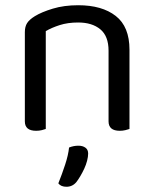

<svg xmlns="http://www.w3.org/2000/svg" viewBox="-20 -495 590 734"><path d="M395 -301Q395 -357 363.5 -383Q332 -409 279 -409Q239 -409 208 -399Q177 -389 155 -376V-2Q150 0 140 2.5Q130 5 118 5Q75 5 75 -31V-372Q75 -393 83.5 -406.5Q92 -420 113 -433Q139 -449 182 -462Q225 -475 279 -475Q370 -475 422.5 -434Q475 -393 475 -305V-2Q470 0 459.5 2.5Q449 5 438 5Q395 5 395 -31ZM272 201Q257 219 234 219Q213 219 203 206Q217 171 229 134.5Q241 98 244 69Q261 62 280 62Q296 62 306.5 69.5Q317 77 317 92Q317 104 313 119.5Q309 135 302 150Q295 165 287 178.5Q279 192 272 201Z"/></svg>

Font: Baloo Da 2
Style: Regular
Weight: 400
Designer: Noopur Datye, Sulekha Rajkumar and Ek Type
Foundry: Ek Type
Version: Version 1.640;hotconv 1.0.111;makeotfexe 2.5.65597; ttfautoh